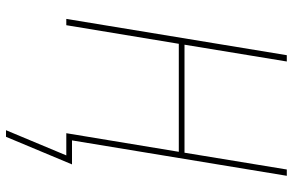

<svg xmlns="http://www.w3.org/2000/svg" viewBox="-188 -587 976 640"><g transform="rotate(90 300.0 -267.0)"><path d="M436 201H414L498 0H424L486 -375H126L64 0H43L164 -735H185L129 -394H489L545 -735H566L448 -19H528Z"/></g></svg>

Font: Iosevka SS04 Th Ex Obl
Style: Regular
Weight: 100
Width: 7
Italic angle: -9°
Monospace: yes
Designer: Belleve Invis
Foundry: Belleve Invis
Version: Version 19.0.0; ttfautohint (v1.8.4)